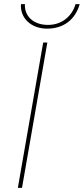

<svg xmlns="http://www.w3.org/2000/svg" viewBox="-20 -905 404 925"><path d="M66 0H86L208 -700H188ZM207 -767C285 -767 342 -809 364 -885H344C326 -825 277 -785 211 -785C140 -785 97 -828 100 -885H81C76 -820 128 -767 207 -767Z"/></svg>

Font: Fixel Display 20240404 Thin
Style: Italic
Weight: 100
Italic angle: -10°
Designer: AlfaBravo + MacPaw
Foundry: Kyrylo Tkachov, Marchela Mozhyna, Serhii Makarenko, Maria Weinstein, Zakhar Kryvoshyya
Version: Version 1.211;Glyphs 3.2 (3225)